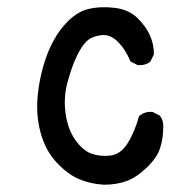

<svg xmlns="http://www.w3.org/2000/svg" viewBox="-20 -508 540 528"><path d="M265.6 0Q230.5 -2 199.2 -14.6Q168 -27.3 136.7 -60.1Q105.5 -92.8 91.8 -142.6Q78.1 -192.4 84 -248Q89.8 -303.7 108.4 -354.5Q127 -405.3 158.2 -440.4Q189.5 -475.6 223.6 -483.4Q257.8 -491.2 296.4 -486.3Q335 -481.4 358.4 -458Q381.8 -434.6 392.6 -410.2Q403.3 -385.7 403.3 -358.4L393.6 -338.9Q379.9 -327.1 358.4 -329.1L338.9 -338.9Q325.2 -372.1 303.7 -393.6Q282.2 -415 256.3 -411.1Q230.5 -407.2 216.8 -393.1Q203.1 -378.9 190.4 -352.1Q177.7 -325.2 166 -283.2Q154.3 -241.2 160.2 -197.3Q166 -153.3 186.5 -124Q207 -94.7 230.5 -85.9Q253.9 -77.1 282.7 -80.1Q311.5 -83 331.1 -114.3Q350.6 -145.5 362.3 -188.5Q377.9 -202.1 399.4 -200.2L418.9 -190.4Q430.7 -176.8 428.7 -155.3Q428.7 -126 419.9 -99.6Q411.1 -73.2 382.8 -46.4Q354.5 -19.5 327.1 -9.8Q299.8 0 265.6 0Z"/></svg>

Font: JasonHandwriting1
Style: Regular
Weight: 400
Version: Version 1.48.20